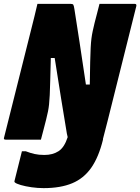

<svg xmlns="http://www.w3.org/2000/svg" viewBox="-43 -720 723 990"><path d="M168 0H-14Q-26 0 -22 -11Q13 -151 48.5 -292Q84 -433 119 -573Q127 -605 135 -637Q143 -669 150 -700H322Q332 -700 335 -695.5Q338 -691 341 -671Q353 -595 367.5 -500.5Q382 -406 400 -284H420Q421 -354 422 -399.5Q423 -445 424.5 -473.5Q426 -502 428.5 -521.5Q431 -541 435 -559.5Q439 -578 445 -603Q452 -629 458 -653Q464 -677 470 -700H652Q662 -700 660 -689Q623 -541 586 -393Q549 -245 512 -97Q506 -72 499.5 -48.5Q493 -25 488 -4Q488 -2 488 0Q466 90 427.5 145Q389 200 329 225Q269 250 182 250Q151 250 119.5 245.5Q88 241 64 234Q40 227 33 220Q30 217 32 212L70 60H90Q113 69 135 74Q157 79 186 79Q229 79 259 59.5Q289 40 306 -13Q304 -19 302 -30Q288 -114 272 -212.5Q256 -311 239 -421H219Q217 -350 216 -304.5Q215 -259 213.5 -230Q212 -201 210 -182Q208 -163 204.5 -145.5Q201 -128 195 -104Q187 -74 181 -49.5Q175 -25 168 0Z"/></svg>

Font: Recursive Mn Lnr St Blk
Style: Italic
Weight: 900
Italic angle: -15°
Monospace: yes
Version: Version 1.079;hotconv 1.0.112;makeotfexe 2.5.65598; ttfautoh